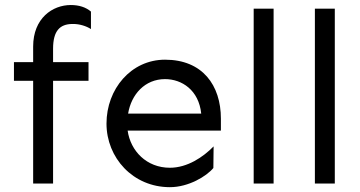

<svg xmlns="http://www.w3.org/2000/svg" viewBox="-20 -738 1449 772"><path d="M193.4 -488.3V-542C193.4 -615.2 221.7 -640.6 269.5 -641.6H275.4C298.8 -641.6 326.2 -633.8 345.7 -621.1V-691.4C325.2 -709 297.9 -717.8 264.6 -717.8C191.4 -717.8 113.3 -665 113.3 -550.8V-488.3H36.1V-413.1H113.3V0H193.4V-413.1H335.9V-488.3Z M643.6 -419.9C710.9 -419.9 779.3 -376 789.1 -281.2H495.1C507.8 -358.4 562.5 -419.9 643.6 -419.9ZM643.6 -498C506.8 -498 408.2 -379.9 408.2 -241.2C408.2 -103.5 514.6 14.6 663.1 14.6C738.3 14.6 810.5 -29.3 837.9 -62.5L838.9 -149.4C796.9 -106.4 733.4 -63.5 663.1 -63.5C569.3 -63.5 504.9 -130.9 493.2 -212.9H868.2V-260.7C868.2 -395.5 793.9 -498 643.6 -498Z M1000 -703.1V0H1080.1V-703.1Z M1246.1 -703.1V0H1326.2V-703.1Z"/></svg>

Font: Sen-gleads
Style: Regular
Weight: 400
Designer: Kosal Sen, Philatype
Foundry: Philatype
Version: Version 1.004; ttfautohint (v1.8.3)